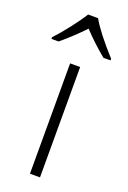

<svg xmlns="http://www.w3.org/2000/svg" viewBox="-176 -817 580 868"><g transform="rotate(20 114.0 -383.0)"><path d="M-28.3 -606H5.9C42.5 -636.2 78.6 -669.9 113.8 -707C146 -672.4 182.1 -638.7 221.7 -606H255.9V-613.8C199.2 -676.3 159.7 -727.1 137.7 -766.1H89.8C63 -722.7 12.2 -657.2 -28.3 -613.8ZM137.2 -530.8H88.9V0H137.2Z"/></g></svg>

Font: Open Sans 300
Style: Regular
Weight: 300
Foundry: Ascender Corporation
Version: Version 1.100;PS 001.100;hotconv 1.0.88;makeotf.lib2.5.64775